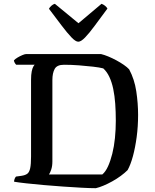

<svg xmlns="http://www.w3.org/2000/svg" viewBox="-20 -988 813 1008"><path d="M483 0Q453 0 408 -2.5Q363 -5 311.5 -8.5Q260 -12 209.5 -16.5Q159 -21 118 -25.5Q77 -30 54 -34Q54 -42 57 -49.5Q60 -57 64 -61L93 -65Q113 -68 123.5 -76Q134 -84 138.5 -105Q143 -126 143 -166V-568Q143 -596 146.5 -613Q150 -630 155 -638.5Q160 -647 162 -648H65Q61 -652 57.5 -658Q54 -664 53 -671Q59 -678 71.5 -685.5Q84 -693 97 -698.5Q110 -704 116 -704H511Q528 -700 548.5 -691.5Q569 -683 590.5 -671.5Q612 -660 630 -647.5Q648 -635 658 -624Q686 -572 695.5 -508.5Q705 -445 705 -385Q705 -324 697.5 -268.5Q690 -213 678 -168.5Q666 -124 650 -95Q635 -80 614 -64.5Q593 -49 569.5 -36Q546 -23 523.5 -13.5Q501 -4 483 0ZM237 -72H517Q534 -86 547 -114.5Q560 -143 569.5 -181Q579 -219 583.5 -263.5Q588 -308 588 -354Q588 -401 585 -443Q582 -485 574.5 -521Q567 -557 554 -584.5Q541 -612 522 -629Q503 -634 468.5 -638Q434 -642 394 -645Q354 -648 316 -648Q279 -648 267 -626Q255 -604 255 -568V-140Q255 -116 249 -98Q243 -80 237 -72ZM391 -769Q377 -769 355 -792Q333 -815 303.5 -854Q274 -893 237 -942Q241 -950 250 -958Q259 -966 268 -968L392 -866L513 -968Q522 -965 531 -958Q540 -951 544 -943Q506 -892 477 -852.5Q448 -813 426.5 -791Q405 -769 391 -769Z"/></svg>

Font: Texturina Medium
Style: Regular
Weight: 500
Designer: Guillermo Torres Carreño
Foundry: Omnibus-Type
Version: Version 1.003